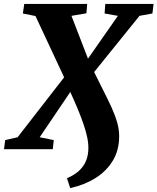

<svg xmlns="http://www.w3.org/2000/svg" viewBox="-52 -763 805 982"><path d="M307 199 290.5 148.5Q329.5 132 353.5 109.2Q377.5 86.5 388.8 57.5Q400 28.5 400 -6Q400 -34.5 392.8 -66.5Q385.5 -98.5 373 -134.2Q360.5 -170 344 -209.5Q327.5 -249 307.5 -292.5L151 -61L223 -46.5L218 0H-31.5L-25.5 -46.5L38 -61L276 -367.5L129.5 -681L65 -694L72 -743H394L390 -695L313.5 -682L398 -463L551 -682L483 -694L486.5 -743H733.5L727.5 -694L661.5 -682L429.5 -394.5Q455 -342.5 478 -297.2Q501 -252 519 -212.5Q537 -173 547.2 -137Q557.5 -101 557.5 -66.5Q557.5 5 525 58.8Q492.5 112.5 436.2 147.8Q380 183 307 199Z"/></svg>

Font: Merriweather 36pt Black
Style: Italic
Weight: 900
Italic angle: -7.8°
Version: Version 2.101